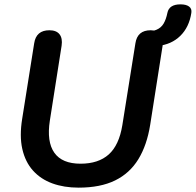

<svg xmlns="http://www.w3.org/2000/svg" viewBox="-20 -852 900 882"><path d="M341 10Q274 10 220.5 -9.5Q167 -29 131.5 -68.5Q96 -108 82.5 -167.5Q69 -227 82 -307L137 -653Q146 -713 207 -713Q239 -713 253.5 -694.5Q268 -676 263 -642L209 -298Q194 -201 229.5 -150.5Q265 -100 350 -100Q432 -100 479.5 -142.5Q527 -185 542 -277L602 -653Q611 -713 672 -713Q703 -713 717.5 -694.5Q732 -676 727 -642L670 -279Q655 -185 615.5 -120.5Q576 -56 508.5 -23Q441 10 341 10ZM704 -641 637 -686 640 -705Q676 -706 698 -715Q720 -724 731.5 -743.5Q743 -763 749 -793Q757 -832 809 -832Q835 -832 848.5 -822Q862 -812 859 -793Q849 -727 808 -687Q767 -647 704 -641Z"/></svg>

Font: Nunito Variable Extra Light
Style: Italic
Weight: 200
Italic angle: -9°
Designer: Vernon Adams
Foundry: Vernon Adams
Version: Version 3.602